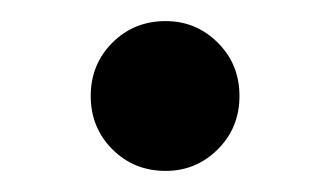

<svg xmlns="http://www.w3.org/2000/svg" viewBox="-20 -148 313 182"><path d="M66 -57Q66 -87 86.5 -107.5Q107 -128 137 -128Q166 -128 186.5 -107.5Q207 -87 207 -57Q207 -27 186.5 -6.5Q166 14 137 14Q107 14 86.5 -6.5Q66 -27 66 -57Z"/></svg>

Font: MaitreeSemiBold
Style: Regular
Weight: 600
Designer: CadsonDemak Team
Foundry: CadsonDemak
Version: Version 1.000